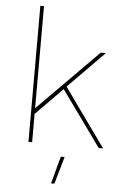

<svg xmlns="http://www.w3.org/2000/svg" viewBox="-62 -785 663 1043"><g transform="rotate(5 269.0 -264.0)"><path d="M281 -302 135 -154V0H115V-742H135V-185L464 -517H492L295 -317L522 0H498ZM318 65 275 214H257L297 65Z"/></g></svg>

Font: Montserrat-Arabic Thin
Style: Regular
Weight: 250
Designer: Mohamed Gaber
Foundry: Kief Type Foundry
Version: Version 5.008